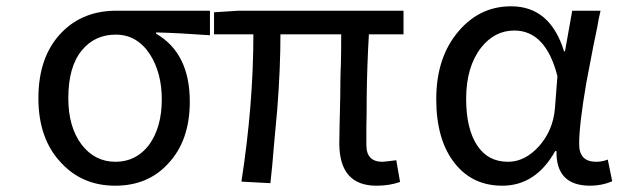

<svg xmlns="http://www.w3.org/2000/svg" viewBox="-20 -577 1965 610"><path d="M175 -59Q102 -135 102 -265Q102 -400 178 -476Q245 -543 350 -543H647V-465Q552 -472 476 -474V-470Q583 -408 583 -254Q583 -130 514 -57Q450 13 346 13Q242 13 175 -59ZM453 -116Q494 -172 494 -261Q494 -346 456 -405Q415 -467 348 -467Q281 -467 240 -417Q197 -365 197 -265Q197 -174 239 -118Q281 -63 347 -63Q412 -63 453 -116Z M1058 -122Q1058 -148 1061 -271Q1061 -288 1061.5 -322.5Q1062 -357 1063 -371Q1064 -409 1064 -468H871Q871 -361 861 -231Q853 -139 850 -111L845 -52L839 5L747 0Q785 -245 785 -468H660V-538L738 -543H1262V-468H1152Q1146 -366 1145 -265Q1145 -206 1144 -176V-116Q1144 -63 1195 -63Q1201 -63 1239 -68L1251 1Q1218 13 1176 13Q1058 13 1058 -122Z M1425 -58Q1366 -132 1366 -262Q1366 -396 1438 -479Q1505 -557 1604 -557Q1728 -557 1772 -414H1775L1798 -543H1888L1882 -516L1877 -488L1865 -430Q1858 -395 1843 -315Q1820 -182 1820 -119Q1820 -63 1874 -63Q1893 -63 1911 -70L1925 -1Q1892 13 1855 13Q1746 13 1748 -97H1744Q1682 13 1576 13Q1481 13 1425 -58ZM1693 -113Q1737 -163 1743 -232L1751 -335Q1714 -480 1614 -480Q1551 -480 1508 -425Q1461 -364 1461 -263Q1461 -168 1496 -115Q1530 -63 1594 -63Q1648 -63 1693 -113Z"/></svg>

Font: Source Han Sans Regular
Style: Regular
Weight: 400
Designer: Ryoko NISHIZUKA  (kana & ideographs); Paul D. Hunt (Latin, Greek & Cyrillic); Wenlong ZHANG  (bopomofo); Sandoll Communi
Foundry: Adobe Systems Incorporated
Version: Version 1.00 January 18, 2024, initial release